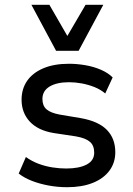

<svg xmlns="http://www.w3.org/2000/svg" viewBox="-20 -772 554 801"><path d="M260 9Q221 9 183 2Q145 -5 113 -17.5Q81 -30 58 -48L88 -117Q113 -99 141.5 -88.5Q170 -78 199.5 -73.5Q229 -69 256 -69Q310 -69 341.5 -85.5Q373 -102 373 -135Q373 -165 355 -180.5Q337 -196 297 -203L204 -217Q138 -228 104 -265Q70 -302 70 -356Q70 -401 93 -434.5Q116 -468 160.5 -487Q205 -506 268 -506Q301 -506 336 -500Q371 -494 401 -481Q431 -468 450 -449L419 -382Q399 -399 373.5 -409Q348 -419 321 -424Q294 -429 268 -429Q217 -429 187 -411Q157 -393 157 -359Q157 -331 174 -316Q191 -301 229 -294L318 -279Q391 -266 426 -230Q461 -194 461 -137Q461 -93 436.5 -60Q412 -27 367 -9Q322 9 260 9ZM214 -560 111 -752H186L261 -622L337 -752H411L308 -560Z"/></svg>

Font: Nunito Sans 7pt SemiCondensed Medium
Style: Regular
Weight: 500
Width: 4
Designer: Vernon Adams
Foundry: Vernon Adams
Version: Version 3.101;gftools[0.9.27]